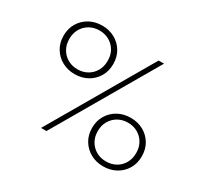

<svg xmlns="http://www.w3.org/2000/svg" viewBox="-167 -1088 1447 1352"><g transform="rotate(30 556.5 -412.0)"><path d="M307.5 -446Q250 -446 204.5 -471Q159 -496 132 -540.5Q105 -585 105 -643Q105 -701 132 -745.5Q159 -790 204.5 -815Q250 -840 307.5 -840Q364 -840 409.5 -815Q455 -790 481.8 -745.5Q508.5 -701 508.5 -643Q508.5 -585 481.8 -540.5Q455 -496 409.5 -471Q364 -446 307.5 -446ZM292.5 0 772.5 -825H816.5L336.5 0ZM307.5 -485.5Q352 -485.5 387.2 -505.8Q422.5 -526 442.8 -561.5Q463 -597 463 -643Q463.5 -689.5 443.2 -724.8Q423 -760 387.5 -780.2Q352 -800.5 307.5 -800.5Q262.5 -800.5 227.2 -780.2Q192 -760 171.8 -724.5Q151.5 -689 151.5 -643Q151.5 -597 171.8 -561.5Q192 -526 227.2 -505.8Q262.5 -485.5 307.5 -485.5ZM805.5 16Q749 16 703.2 -9Q657.5 -34 630.5 -78.5Q603.5 -123 603.5 -181Q603.5 -239 630.5 -283.5Q657.5 -328 703.2 -353Q749 -378 805.5 -378Q863 -378 908.5 -353Q954 -328 980.8 -283.5Q1007.5 -239 1007.5 -181Q1007.5 -123 980.8 -78.5Q954 -34 908.2 -9Q862.5 16 805.5 16ZM805.5 -24Q850.5 -24 885.8 -44Q921 -64 941.2 -99.5Q961.5 -135 961.5 -181.5Q961.5 -227.5 941.2 -262.8Q921 -298 885.8 -318.2Q850.5 -338.5 805.5 -338.5Q761 -338.5 725.8 -318.2Q690.5 -298 670 -262.8Q649.5 -227.5 649.5 -181.5Q649.5 -135 670 -99.5Q690.5 -64 725.8 -44Q761 -24 805.5 -24Z"/></g></svg>

Font: Spartan Thin Light
Style: Regular
Weight: 300
Version: Version 1.004